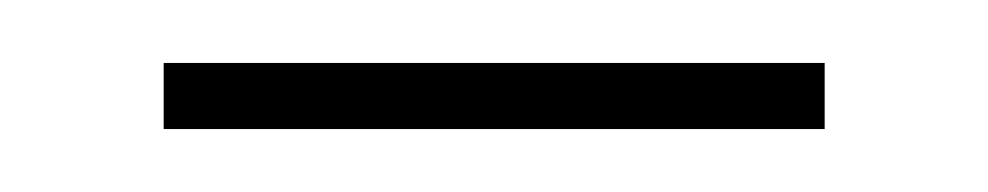

<svg xmlns="http://www.w3.org/2000/svg" viewBox="-20 -315 314 61"><path d="M242 -295V-274H32V-295Z"/></svg>

Font: Nacelle Thin
Style: Regular
Weight: 100
Designer: Sora Sagano
Foundry: Sora Sagano
Version: Version 1.000;FEAKit 1.0